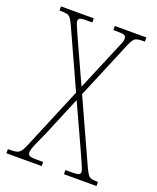

<svg xmlns="http://www.w3.org/2000/svg" viewBox="-134 -795 716 875"><g transform="rotate(20 223.5 -357.0)"><path d="M4 0V-20H10Q32 -20 44 -22.5Q56 -25 64.5 -35Q73 -45 82 -67L208 -368L81 -647Q71 -669 63.5 -679Q56 -689 45 -691.5Q34 -694 13 -694H9V-714H168V-694H140Q113 -694 107 -689.5Q101 -685 101 -676Q101 -669 109.5 -650.5Q118 -632 128 -608L222 -402L308 -607Q317 -630 324.5 -646Q332 -662 332 -674Q332 -683 326.5 -688.5Q321 -694 295 -694H270V-714H423V-694H417Q398 -694 387 -691.5Q376 -689 368.5 -679.5Q361 -670 352 -648L236 -371L374 -68Q384 -46 391.5 -35.5Q399 -25 409 -22.5Q419 -20 437 -20H441V0H283V-20H313Q342 -20 348.5 -24.5Q355 -29 355 -36Q355 -44 347 -62.5Q339 -81 321 -121L222 -337L141 -143Q124 -107 115.5 -87Q107 -67 104 -57Q101 -47 101 -40Q101 -30 108 -25Q115 -20 145 -20H175V0Z"/></g></svg>

Font: Noto Serif Georgian ExtraCondensed Thin
Style: Regular
Weight: 100
Width: 2
Designer: Monotype Design Team, Akaki Razmadze
Foundry: Google LLC
Version: Version 2.003; ttfautohint (v1.8.4.7-5d5b)